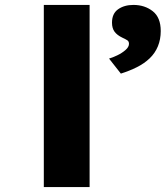

<svg xmlns="http://www.w3.org/2000/svg" viewBox="-20 -760 673 780"><path d="M158 0V-740H344V0ZM471 -461 423 -522Q437 -526 456 -535Q475 -544 489.5 -556.5Q504 -569 504 -582Q504 -592 497 -596.5Q490 -601 477 -607Q456 -617 445.5 -631Q435 -645 435 -668Q435 -705 460 -722.5Q485 -740 522 -740Q568 -740 600.5 -714.5Q633 -689 633 -634Q633 -600 621.5 -572Q610 -544 588 -523Q566 -502 536 -487Q506 -472 471 -461Z"/></svg>

Font: Lexend Mega ExtraBold
Style: Regular
Weight: 800
Designer: Bonnie Shaver-Troup, Thomas Jockin
Foundry: Lexend
Version: Version 1.007